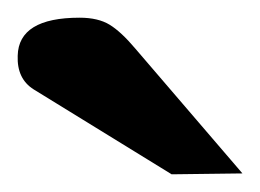

<svg xmlns="http://www.w3.org/2000/svg" viewBox="-56 -739 294 217"><path d="M218 -543 138 -542 -18 -638Q-37 -650 -36 -676Q-35 -719 34 -719Q55 -719 68 -711Q81 -703 97 -684Z"/></svg>

Font: GFS Artemisia
Style: Bold
Weight: 700
Designer: Designed by Takis Katsoulidis.
Foundry: Designed by Takis Katsoulidis.
Version: Version 1.0